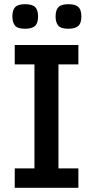

<svg xmlns="http://www.w3.org/2000/svg" viewBox="-20 -889 441 909"><path d="M351.1 0H49.8V-91.8H143.1V-584H49.8V-675.8H351.1V-584H256.8V-91.8H351.1ZM365.2 -811Q365.2 -778.8 350.3 -765.9Q335.4 -752.9 303.2 -752.9Q268.1 -752.9 255.6 -768.1Q243.2 -783.2 243.2 -811Q243.2 -841.3 256.6 -855.2Q270 -869.1 303.2 -869.1Q337.9 -869.1 351.6 -855.5Q365.2 -841.8 365.2 -811ZM160.2 -811Q160.2 -778.8 145.5 -765.9Q130.9 -752.9 98.1 -752.9Q63 -752.9 50.8 -768.1Q38.6 -783.2 38.6 -811Q38.6 -841.3 51.8 -855.2Q64.9 -869.1 98.1 -869.1Q132.8 -869.1 146.5 -855.5Q160.2 -841.8 160.2 -811Z"/></svg>

Font: Clear Sans Medium
Style: Regular
Weight: 500
Foundry: Intel Corporation
Version: Version 1.00